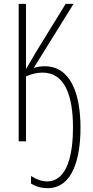

<svg xmlns="http://www.w3.org/2000/svg" viewBox="-20 -734 483 997"><path d="M155 -381 362 -714H321L169 -467C151 -437 132 -405 115 -375V-714H77V0H115V-337C144 -351 176 -357 201 -357C321 -357 359 -228 359 -72C359 61 332 208 224 208C197 208 170 198 141 180V219C166 235 196 243 227 243C360 243 398 83 398 -71C398 -249 346 -389 213 -390C194 -390 172 -387 155 -381Z"/></svg>

Font: Noto Sans ExtraCondensed ExtraLight
Style: Regular
Weight: 200
Width: 2
Designer: Monotype Design Team
Foundry: Monotype Imaging Inc.
Version: Version 2.013